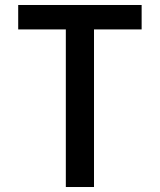

<svg xmlns="http://www.w3.org/2000/svg" viewBox="-20 -750 640 770"><path d="M244 0V-632H53V-730H548V-632H357V0Z"/></svg>

Font: M PLUS Code Latin Expanded Medium
Style: Regular
Weight: 500
Width: 7
Designer: Coji Morishita
Foundry: UNDERFOREST DESIGN
Version: Version 1.002; ttfautohint (v1.8.3)